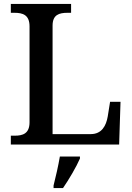

<svg xmlns="http://www.w3.org/2000/svg" viewBox="-20 -734 672 975"><path d="M35 0H585L592 -217H539L527 -142C519 -96 497 -53 441 -53H247V-604C247 -659 280 -669 323 -669H341V-714H35V-669H53C95 -669 130 -659 130 -600V-113C130 -55 95 -45 55 -45H35ZM252 208V221H300C329 179 368 113 386 71V61H284C276 108 263 165 252 208Z"/></svg>

Font: Noto Serif Devanagari Medium
Style: Regular
Weight: 500
Designer: Universal Thirst, Indian Type Foundry and the Monotype Design Team
Foundry: Monotype Imaging Inc.
Version: Version 2.004